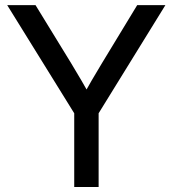

<svg xmlns="http://www.w3.org/2000/svg" viewBox="-20 -748 690 768"><path d="M276.9 0V-294.9L8.8 -727.5H122.1L264.6 -495.1Q285.6 -460.9 305.4 -426.5Q325.2 -392.1 344.7 -357.9H308.1Q327.1 -392.1 346.9 -426.5Q366.7 -460.9 387.7 -495.1L528.8 -727.5H641.6L374.5 -294.9V0Z"/></svg>

Font: Inter Cardless Display
Style: Regular
Weight: 400
Designer: Rasmus Andersson
Foundry: rsms
Version: Version 4.001;git-9221beed3